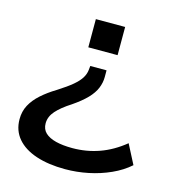

<svg xmlns="http://www.w3.org/2000/svg" viewBox="-103 -579 778 855"><g transform="rotate(15 286.0 -151.5)"><path d="M274 189Q197 189 140 170Q83 151 52 114.5Q21 78 21 26Q21 -10 36.5 -39Q52 -68 80.5 -93.5Q109 -119 147 -142Q191 -170 214.5 -190Q238 -210 249 -228Q260 -246 262 -265L264 -284H339V-253Q339 -227 328.5 -201.5Q318 -176 294 -151Q270 -126 229 -98Q185 -70 161.5 -43.5Q138 -17 138 14Q138 41 155.5 57.5Q173 74 205 82Q237 90 281 90Q346 90 405 69Q464 48 518 4L564 93Q529 124 481.5 145.5Q434 167 381 178Q328 189 274 189ZM234 -362V-492H369V-362Z"/></g></svg>

Font: Nunito Sans 10pt Expanded SemiBold
Style: Regular
Weight: 600
Width: 7
Designer: Vernon Adams
Foundry: Vernon Adams
Version: Version 3.101;gftools[0.9.27]